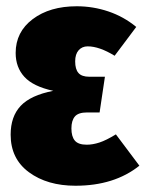

<svg xmlns="http://www.w3.org/2000/svg" viewBox="-20 -574 465 613"><path d="M415 -488 346 -396Q297 -426 260 -426Q242 -426 231 -413.5Q220 -401 220 -378Q220 -353 230.5 -341Q241 -329 265 -329H315L298 -215H258Q230 -215 219 -202Q208 -189 208 -164Q208 -138 219 -125Q230 -112 257 -112Q276 -112 297.5 -119Q319 -126 350 -145L425 -45Q345 19 221 19Q131 19 72.5 -24Q14 -67 14 -144Q14 -202 46 -236Q78 -270 150 -284Q86 -298 58 -328.5Q30 -359 30 -405Q30 -472 84.5 -513Q139 -554 225 -554Q277 -554 326 -537.5Q375 -521 415 -488Z"/></svg>

Font: Fira Sans Extra Condensed Black
Style: Regular
Weight: 900
Width: 1
Designer: Carrois Corporate & Edenspiekermann AG
Foundry: Carrois Corporate GbR & Edenspiekermann AG
Version: Version 4.203